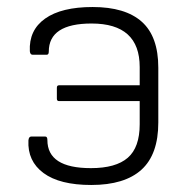

<svg xmlns="http://www.w3.org/2000/svg" viewBox="-20 -515 538 547"><path d="M240 12Q150 12 104 -22Q58 -56 61 -115Q62 -126 69 -126H109Q115 -126 115 -116Q115 -36 239 -36Q310 -36 344 -65.5Q378 -95 378 -161V-227H148Q142 -227 142 -234V-265Q142 -272 148 -272H378V-324Q378 -448 241 -448Q119 -448 119 -368Q119 -359 113 -359H73Q66 -359 65 -369Q62 -429 108.5 -462Q155 -495 244 -495Q337 -495 384 -453Q431 -411 431 -322V-166Q431 -75 383 -31.5Q335 12 240 12Z"/></svg>

Font: Sofia Sans Light
Style: Regular
Weight: 300
Designer: Botio Nikoltchev, Ani Petrova
Foundry: lettersoup
Version: Version 4.100; ttfautohint (v1.8.3)